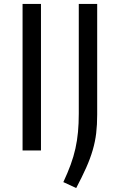

<svg xmlns="http://www.w3.org/2000/svg" viewBox="-20 -760 602 970"><path d="M94 -740H187V0H94ZM300 160Q322 113 337 72Q352 31 361 -9.5Q370 -50 374 -93Q378 -136 378 -187V-740H471V-181Q471 -130 466 -87.5Q461 -45 448.5 -2Q436 41 415.5 87Q395 133 365 190Z"/></svg>

Font: Encode Sans Wide
Style: Regular
Weight: 400
Designer: Pablo Impallari, Andres Torresi
Foundry: Pablo Impallari, Andres Torresi
Version: Version 1.000; ttfautohint (v1.00) -l 8 -r 50 -G 200 -x 14 -